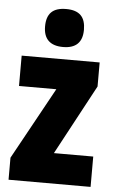

<svg xmlns="http://www.w3.org/2000/svg" viewBox="-55 -814 507 851"><g transform="rotate(5 199.0 -388.0)"><path d="M205 -776C145 -776 118 -748 118 -691C118 -635 148 -607 205 -607C262 -607 291 -635 291 -691C291 -747 265 -776 205 -776ZM381 0V-135H206L373 -446V-553H26V-418H192L16 -98V0Z"/></g></svg>

Font: Noto Sans Bengali ExtraCondensed Black
Style: Regular
Weight: 900
Width: 2
Designer: Joana Ranito - Universal Thirst; Jelle Bosma - Monotype Design Team
Foundry: Universal Thirst ehf.
Version: Version 3.000